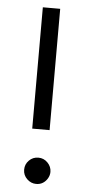

<svg xmlns="http://www.w3.org/2000/svg" viewBox="-52 -731 352 771"><g transform="rotate(5 124.0 -345.5)"><path d="M89 -211V-700H159V-211ZM124 9Q103 9 87 -6.5Q71 -22 71 -44Q71 -66 86.5 -81.5Q102 -97 124 -97Q146 -97 161.5 -81Q177 -65 177 -44Q177 -30 169.5 -17.5Q162 -5 150.5 2Q139 9 124 9Z"/></g></svg>

Font: MuseoModerno SemiBold Light
Style: Regular
Weight: 300
Version: Version 1.001